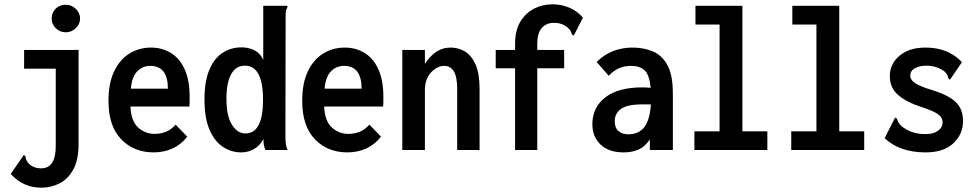

<svg xmlns="http://www.w3.org/2000/svg" viewBox="-20 -697 4540 892"><path d="M172 175Q87 175 30 111L85 31L90 23L98 28Q99 36 101.5 44Q104 52 114 64Q125 74 139 79.5Q153 85 171 85Q239 85 239 -18V-378H92V-465H345V-27Q345 46 320.5 90.5Q296 135 256.5 155Q217 175 172 175ZM286 -547Q258 -547 239 -566Q220 -585 220 -611Q220 -638 238.5 -656.5Q257 -675 286 -675Q312 -675 332 -656Q352 -637 352 -611Q352 -585 332 -566Q312 -547 286 -547Z M694 11Q602 11 543 -50Q484 -111 484 -229Q484 -310 510 -365Q536 -420 581 -448Q626 -476 682 -476Q732 -476 773 -451.5Q814 -427 837.5 -376Q861 -325 861 -248Q861 -237 861 -224.5Q861 -212 860 -202H586Q589 -134 622 -104.5Q655 -75 698 -75Q727 -75 751.5 -85Q776 -95 796 -118L850 -62Q821 -25 781 -7Q741 11 694 11ZM588 -285H760Q760 -391 678 -391Q643 -391 618 -366Q593 -341 588 -285Z M1101 11Q1055 11 1016 -14.5Q977 -40 953.5 -94Q930 -148 930 -234Q930 -319 952.5 -372.5Q975 -426 1014 -451.5Q1053 -477 1102 -477Q1135 -477 1162 -463.5Q1189 -450 1203 -419V-670H1315V-661Q1310 -655 1308.5 -647.5Q1307 -640 1307 -624L1306 -64Q1306 -48 1307.5 -32Q1309 -16 1316 0H1213Q1207 -15 1205.5 -25Q1204 -35 1204 -51Q1187 -20 1160 -4.5Q1133 11 1101 11ZM1120 -77Q1202 -77 1202 -233Q1202 -392 1118 -392Q1076 -392 1054 -352.5Q1032 -313 1032 -238Q1032 -158 1057.5 -117.5Q1083 -77 1120 -77Z M1594 11Q1502 11 1443 -50Q1384 -111 1384 -229Q1384 -310 1410 -365Q1436 -420 1481 -448Q1526 -476 1582 -476Q1632 -476 1673 -451.5Q1714 -427 1737.5 -376Q1761 -325 1761 -248Q1761 -237 1761 -224.5Q1761 -212 1760 -202H1486Q1489 -134 1522 -104.5Q1555 -75 1598 -75Q1627 -75 1651.5 -85Q1676 -95 1696 -118L1750 -62Q1721 -25 1681 -7Q1641 11 1594 11ZM1488 -285H1660Q1660 -391 1578 -391Q1543 -391 1518 -366Q1493 -341 1488 -285Z M1849 0V-465H1954V-400Q1975 -434 2005 -455Q2035 -476 2074 -476Q2110 -476 2140.5 -457.5Q2171 -439 2189.5 -397Q2208 -355 2208 -284V0H2104V-283Q2104 -340 2088.5 -365.5Q2073 -391 2044 -391Q2011 -391 1982.5 -360.5Q1954 -330 1954 -277V0Z M2373 -380H2283V-465H2373V-494Q2373 -556 2397.5 -596.5Q2422 -637 2461.5 -657Q2501 -677 2547 -677Q2589 -677 2626 -661Q2663 -645 2688 -615L2650 -540L2645 -532L2638 -536Q2635 -543 2632 -551Q2629 -559 2616 -570Q2590 -591 2554 -591Q2518 -591 2497 -567Q2476 -543 2476 -494V-465H2601V-380H2476V0H2373Z M2878 11Q2808 11 2770 -25.5Q2732 -62 2732 -120Q2732 -198 2792 -244.5Q2852 -291 2964 -291Q2981 -291 3003 -289Q2997 -350 2974.5 -370.5Q2952 -391 2912 -391Q2883 -391 2858 -381Q2833 -371 2808 -345L2752 -409Q2787 -444 2829.5 -460Q2872 -476 2918 -476Q2972 -476 3014.5 -457.5Q3057 -439 3081.5 -393Q3106 -347 3106 -263V0H2999V-49Q2976 -15 2946 -2Q2916 11 2878 11ZM2836 -134Q2836 -102 2854 -87.5Q2872 -73 2899 -73Q2947 -73 2973 -106Q2999 -139 3004 -212Q2993 -212 2982.5 -212Q2972 -212 2963 -212Q2894 -212 2865 -191Q2836 -170 2836 -134Z M3206 0V-87H3323V-583H3211V-670H3429V-87H3545V0Z M3656 0V-87H3773V-583H3661V-670H3879V-87H3995V0Z M4280 11Q4222 11 4174 -5Q4126 -21 4090 -55L4134 -142L4139 -151L4146 -147Q4149 -139 4152.5 -131Q4156 -123 4167 -112Q4189 -94 4216 -84Q4243 -74 4280 -74Q4317 -74 4338 -89.5Q4359 -105 4359 -129Q4359 -152 4337 -167Q4315 -182 4264 -199Q4196 -220 4155 -253.5Q4114 -287 4114 -344Q4114 -400 4159 -438Q4204 -476 4280 -476Q4386 -476 4449 -408L4399 -335L4393 -327L4386 -332Q4385 -340 4381.5 -347.5Q4378 -355 4367 -366Q4349 -379 4327.5 -385.5Q4306 -392 4283 -392Q4252 -392 4230.5 -380Q4209 -368 4209 -346Q4209 -325 4232.5 -310Q4256 -295 4312 -278Q4387 -255 4420.5 -222.5Q4454 -190 4454 -135Q4454 -73 4409 -31Q4364 11 4280 11Z"/></svg>

Font: Inconsolata SemiCondensed Bold
Style: Regular
Weight: 700
Width: 4
Monospace: yes
Designer: Raph Levien, Cyreal, Brenton Simpson
Foundry: Raph Levien, Cyreal, Google
Version: Version 3.001; ttfautohint (v1.8.2.53-6de2)